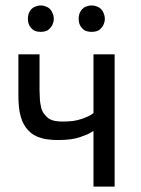

<svg xmlns="http://www.w3.org/2000/svg" viewBox="-20 -689 519 709"><path d="M47.9 -488.3Q47.9 -451.2 47.9 -339.8Q47.9 -314.5 49.8 -294.9Q51.8 -274.4 56.6 -258.8Q60.5 -243.2 68.4 -229.5Q75.2 -216.8 85 -207Q93.8 -197.3 105.5 -190.4Q117.2 -183.6 130.9 -179.7Q144.5 -174.8 160.2 -173.8Q175.8 -171.9 194.3 -171.9Q220.7 -171.9 242.2 -174.8Q262.7 -177.7 278.3 -183.6Q293.9 -189.5 305.7 -194.3Q317.4 -200.2 325.2 -205.1Q325.2 -136.7 325.2 0Q344.7 0 403.3 0Q403.3 -122.1 403.3 -488.3Q383.8 -488.3 325.2 -488.3Q325.2 -433.6 325.2 -271.5Q318.4 -265.6 306.6 -259.8Q295.9 -254.9 282.2 -250Q267.6 -245.1 250 -242.2Q231.4 -240.2 210 -240.2Q196.3 -240.2 184.6 -242.2Q173.8 -244.1 166 -248Q157.2 -252 151.4 -258.8Q145.5 -264.6 140.6 -271.5Q135.7 -279.3 132.8 -288.1Q130.9 -296.9 128.9 -307.6Q127 -318.4 127 -330.1Q126 -341.8 126 -355.5Q126 -399.4 126 -488.3Q124 -488.3 116.2 -488.3Q116.2 -488.3 115.2 -488.3Q115.2 -488.3 114.3 -488.3Q114.3 -488.3 113.3 -488.3Q113.3 -488.3 112.3 -488.3Q112.3 -488.3 111.3 -488.3Q110.4 -488.3 109.4 -488.3Q109.4 -488.3 108.4 -488.3Q108.4 -488.3 107.4 -488.3Q107.4 -488.3 106.4 -488.3Q106.4 -488.3 105.5 -488.3Q105.5 -488.3 104.5 -488.3Q104.5 -488.3 103.5 -488.3Q102.5 -488.3 101.6 -488.3Q101.6 -488.3 100.6 -488.3Q100.6 -488.3 99.6 -488.3Q99.6 -488.3 98.6 -488.3Q98.6 -488.3 97.7 -488.3Q97.7 -488.3 96.7 -488.3Q96.7 -488.3 95.7 -488.3Q94.7 -488.3 93.8 -488.3Q93.8 -488.3 92.8 -488.3Q92.8 -488.3 91.8 -488.3Q91.8 -488.3 90.8 -488.3Q90.8 -488.3 89.8 -488.3Q89.8 -488.3 88.9 -488.3Q88.9 -488.3 87.9 -488.3Q87.9 -488.3 86.9 -488.3Q86.9 -488.3 85 -488.3Q85 -488.3 84 -488.3Q84 -488.3 83 -488.3Q83 -488.3 82 -488.3Q82 -488.3 81.1 -488.3Q81.1 -488.3 80.1 -488.3Q80.1 -488.3 79.1 -488.3Q79.1 -488.3 78.1 -488.3Q78.1 -488.3 77.1 -488.3Q77.1 -488.3 76.2 -488.3Q76.2 -488.3 75.2 -488.3Q75.2 -488.3 74.2 -488.3Q74.2 -488.3 73.2 -488.3Q73.2 -488.3 72.3 -488.3Q72.3 -488.3 71.3 -488.3Q71.3 -488.3 70.3 -488.3Q70.3 -488.3 69.3 -488.3Q69.3 -488.3 68.4 -488.3Q68.4 -488.3 67.4 -488.3Q67.4 -488.3 67.4 -488.3Q67.4 -488.3 66.4 -488.3Q66.4 -488.3 65.4 -488.3Q65.4 -488.3 64.5 -488.3Q64.5 -488.3 63.5 -488.3Q63.5 -488.3 62.5 -488.3Q62.5 -488.3 61.5 -488.3Q60.5 -488.3 59.6 -488.3Q59.6 -488.3 58.6 -488.3Q58.6 -488.3 57.6 -488.3Q57.6 -488.3 56.6 -488.3Q56.6 -488.3 56.6 -488.3Q56.6 -488.3 55.7 -488.3Q55.7 -488.3 54.7 -488.3Q54.7 -488.3 52.7 -488.3Q52.7 -488.3 51.8 -488.3Q51.8 -488.3 50.8 -488.3Q50.8 -488.3 50.8 -488.3Q49.8 -488.3 48.8 -488.3Q48.8 -488.3 47.9 -488.3Q47.9 -488.3 47.9 -488.3ZM95.7 -585Q102.5 -577.1 111.3 -574.2Q120.1 -571.3 130.9 -571.3Q140.6 -571.3 149.4 -574.2Q158.2 -577.1 165 -585Q171.9 -591.8 174.8 -600.6Q178.7 -609.4 178.7 -619.1Q178.7 -629.9 174.8 -638.7Q171.9 -647.5 165 -655.3Q158.2 -662.1 149.4 -665Q140.6 -668.9 130.9 -668.9Q120.1 -668.9 111.3 -665Q102.5 -662.1 95.7 -655.3Q88.9 -647.5 85.9 -638.7Q83 -629.9 83 -619.1Q83 -609.4 85.9 -600.6Q88.9 -591.8 95.7 -585ZM283.2 -585Q290 -577.1 298.8 -574.2Q307.6 -571.3 318.4 -571.3Q329.1 -571.3 337.9 -574.2Q346.7 -577.1 353.5 -585Q360.4 -591.8 363.3 -600.6Q367.2 -609.4 367.2 -619.1Q367.2 -629.9 363.3 -638.7Q360.4 -647.5 353.5 -655.3Q346.7 -662.1 337.9 -665Q329.1 -668.9 318.4 -668.9Q307.6 -668.9 298.8 -665Q290 -662.1 283.2 -655.3Q276.4 -647.5 273.4 -638.7Q270.5 -629.9 270.5 -619.1Q270.5 -609.4 273.4 -600.6Q276.4 -591.8 283.2 -585Z"/></svg>

Font: Aptus Gothic JP
Style: Medium
Weight: 400
Designer: Fuminori Ogawa / Motoya
Version: Version 1